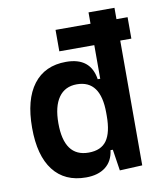

<svg xmlns="http://www.w3.org/2000/svg" viewBox="-83 -800 752 879"><g transform="rotate(-10 293.0 -361.0)"><path d="M225.6 -580.1V-679.7H388.2V-732.4H508.8V-679.7H560.5V-580.1H508.8V0L403.8 4.9L388.7 -93.8H377.9Q371.6 -43.5 337.4 -16.8Q303.2 9.8 246.6 9.8Q147.9 9.8 95 -58.6Q42 -127 42 -256.3Q42 -387.7 95.2 -457.5Q148.4 -527.3 247.1 -527.3Q360.8 -527.3 376.5 -423.8H388.2V-580.1ZM388.2 -251.5V-265.6Q388.2 -417.5 277.8 -417.5Q222.7 -417.5 193.4 -376Q164.1 -334.5 164.1 -256.3Q164.1 -100.1 277.8 -100.1Q335.9 -100.1 362.1 -137.2Q388.2 -174.3 388.2 -251.5Z"/></g></svg>

Font: Cascadia Mono NF SemiBold
Style: Regular
Weight: 600
Monospace: yes
Designer: Aaron Bell
Foundry: Saja Typeworks
Version: Version 2404.023; ttfautohint (v1.8.4)